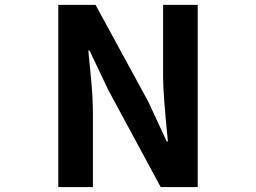

<svg xmlns="http://www.w3.org/2000/svg" viewBox="-20 -760 1040 780"><path d="M216.8 0V-740.2H368.2L583 -345.7L657.2 -185.5H662.1Q642.6 -378.9 642.6 -445.3V-740.2H783.2V0H632.8L418.9 -396.5L343.8 -554.7H338.9Q339.8 -541 346.2 -479Q352.5 -417 355 -376Q357.4 -335 357.4 -296.9V0Z"/></svg>

Font: Gen Shin Gothic Monospace Bold
Style: Bold
Weight: 700
Designer: [Source Han Sans]
Ryoko NISHIZUKA  (kana & ideographs); Paul D. Hunt (Latin, Greek & Cyrillic); Wenlong ZHANG  (bopomofo
Version: Version 1.002.20150607